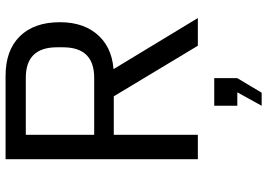

<svg xmlns="http://www.w3.org/2000/svg" viewBox="-155 -575 959 689"><g transform="rotate(-90 324.5 -230.5)"><path d="M97.8 0V-690H397.1Q488.5 -690 538.9 -638.7Q589.3 -587.4 589.3 -494.8Q589.3 -405.7 538.8 -353.7Q488.4 -301.7 398.4 -301.7H185.2V0ZM504.9 0 291.5 -354.7H389.3L604.3 0ZM389.9 -372Q499.3 -372 499.3 -484V-505.4Q499.3 -617.4 389.9 -617.4H185.2V-372ZM289.4 229 337.7 141.6H289.5V58.8H388.5V141.6L336.3 229Z"/></g></svg>

Font: Mozilla Text ExtraLight
Style: Regular
Weight: 200
Designer: Studio DRAMA
Foundry: Studio DRAMA
Version: Version 1.000